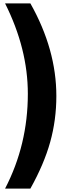

<svg xmlns="http://www.w3.org/2000/svg" viewBox="-20 -927 394 1138"><path d="M314 -358Q314 -216 277.5 -85Q241 46 160 191H10Q145 -69 145 -371Q145 -638 10 -907H160Q314 -634 314 -358Z"/></svg>

Font: Sinkin Sans 700 Bold
Style: Bold
Weight: 700
Designer: Keith Bates
Foundry: K-Type
Version: Sinkin Sans (version 1.0)  by Keith Bates   •   © 2014   www